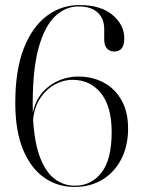

<svg xmlns="http://www.w3.org/2000/svg" viewBox="-20 -730 563 760"><path d="M294 -710Q379 -710 425.5 -670.8Q472 -631.5 472 -578Q472 -526 432 -526Q414.5 -526 403.5 -538Q392.5 -550 392.5 -574V-615Q392.5 -656 366.8 -680.2Q341 -704.5 291 -704.5Q239.5 -704.5 198.5 -666Q157.5 -627.5 133.5 -543Q109.5 -458.5 109.5 -320.5Q109.5 -302 110 -284.5Q124.5 -352 175.2 -389.5Q226 -427 290.5 -427Q346 -427 390.8 -403Q435.5 -379 461.5 -332.5Q487.5 -286 487 -218.5Q486.5 -151.5 460 -100Q433.5 -48.5 385.8 -19.2Q338 10 275 10Q207.5 10 154.5 -27.2Q101.5 -64.5 71 -138.5Q40.5 -212.5 40.5 -322.5Q40.5 -452.5 74.2 -538.5Q108 -624.5 165.5 -667.2Q223 -710 294 -710ZM267.5 -414Q230.5 -414 196.2 -395Q162 -376 138.8 -340.5Q115.5 -305 111 -256Q117 -160.5 140 -103.2Q163 -46 198 -20.5Q233 5 276.5 5Q341 5 381.5 -46.5Q422 -98 422 -207Q422 -308.5 379.5 -361.2Q337 -414 267.5 -414Z"/></svg>

Font: Fraunces 144pt Light
Style: Regular
Weight: 300
Version: Version 1.000;[b76b70a41]